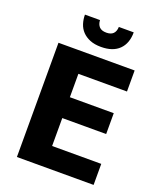

<svg xmlns="http://www.w3.org/2000/svg" viewBox="-149 -905 821 995"><g transform="rotate(20 261.5 -407.0)"><path d="M66 -630H486V-514H218V-385H460V-270H218V-116H489V0H66ZM228 -814Q229 -791 241.5 -777.5Q254 -764 281 -764Q330 -764 332 -814H414Q414 -753 379.5 -719Q345 -685 280 -685Q244 -685 218.5 -695.5Q193 -706 176.5 -723.5Q160 -741 152.5 -764.5Q145 -788 145 -814Z"/></g></svg>

Font: Ek Mukta ExtraBold
Style: Regular
Weight: 800
Designer: Girish Dalvi and Yashodeep Gholap
Foundry: Ek Type
Version: Version 2.538;PS 1.002;hotconv 16.6.51;makeotf.lib2.5.65220;